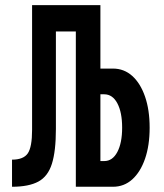

<svg xmlns="http://www.w3.org/2000/svg" viewBox="-20 -713 626 733"><path d="M25.9 0V-103.5Q69.8 -103.5 86.2 -127.7Q102.5 -151.9 102.5 -217.3V-693.4H193.4V-220.7Q193.4 -136.2 178.2 -87.9Q163.1 -39.6 126.5 -19.8Q89.8 0 25.9 0ZM269.5 0V-693.4H363.3V0ZM346.2 0V-98.1H377.9Q409.7 -98.1 428 -132.8Q446.3 -167.5 446.3 -225.6Q446.3 -284.2 428 -318.6Q409.7 -353 377.9 -353H335V-451.2H411.1Q453.6 -451.2 484.9 -423.1Q516.1 -395 533.7 -344.2Q551.3 -293.5 551.3 -225.6Q551.3 -157.7 533.7 -106.9Q516.1 -56.2 484.9 -28.1Q453.6 0 411.1 0ZM125.5 -592.8V-693.4H340.3V-592.8Z"/></svg>

Font: Cascadia Code Medium
Style: Regular
Weight: 500
Monospace: yes
Designer: Aaron Bell
Foundry: Saja Typeworks
Version: Version 2407.024